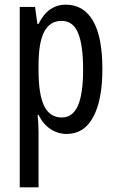

<svg xmlns="http://www.w3.org/2000/svg" viewBox="-20 -567 501 827"><path d="M65 240V-537H131L141 -464H146Q168 -508 197.5 -527.5Q227 -547 263 -547Q340 -547 380.5 -477.5Q421 -408 421 -269Q421 -136 381.5 -63Q342 10 268 10Q229 10 197 -11.5Q165 -33 146 -72H142Q144 -51 145 -33Q146 -15 146 0V240ZM246 -61Q293 -61 315.5 -111.5Q338 -162 338 -268Q338 -372 316.5 -424.5Q295 -477 245 -477Q195 -477 170.5 -430.5Q146 -384 146 -285V-265Q146 -159 170.5 -110Q195 -61 246 -61Z"/></svg>

Font: Noto Sans ExtraCondensed
Style: Regular
Weight: 400
Width: 2
Designer: Monotype Design Team
Foundry: Monotype Imaging Inc.
Version: Version 2.013; ttfautohint (v1.8.4.7-5d5b)